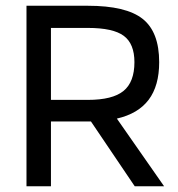

<svg xmlns="http://www.w3.org/2000/svg" viewBox="-20 -647 619 667"><path d="M157 -225V0H72V-627H285Q418 -627 475.5 -581.5Q533 -536 533 -431Q533 -349 496.5 -300.5Q460 -252 386 -235L550 0H448L296 -225Q294 -225 292 -225Q290 -225 288 -225ZM447 -431Q447 -495 410 -522.5Q373 -550 285 -550H157V-300H285Q371 -300 409 -331Q447 -362 447 -431Z"/></svg>

Font: Blinker
Style: Regular
Weight: 400
Designer: Juergen Huber
Foundry: supertype
Version: Version 1.017;hotconv 1.0.117;makeotfexe 2.5.65602